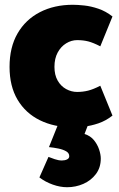

<svg xmlns="http://www.w3.org/2000/svg" viewBox="-20 -522 497 804"><path d="M400 -163Q371 -148 349 -142.5Q327 -137 303 -137Q279 -137 257 -149Q235 -161 221.5 -184.5Q208 -208 208 -242Q208 -277 221.5 -302Q235 -327 257 -340.5Q279 -354 303 -354Q329 -354 350 -348.5Q371 -343 400 -328L451 -453Q423 -475 392 -485.5Q361 -496 333 -499Q305 -502 285 -502Q207 -502 147 -471Q87 -440 53.5 -382Q20 -324 20 -242Q20 -161 53.5 -104.5Q87 -48 147 -18.5Q207 11 285 11Q305 11 333 8Q361 5 392 -5.5Q423 -16 451 -38ZM185 94Q205 96 224.5 100Q244 104 257 111.5Q270 119 270 132Q270 141 261 145.5Q252 150 239 150Q225 150 209 144.5Q193 139 183 135L145 221Q170 240 201 251Q232 262 261 262Q297 262 329 248Q361 234 381.5 207Q402 180 402 142Q402 125 395 104Q388 83 373.5 65Q359 47 334 39L354 -13H228Z"/></svg>

Font: Catamaran Black
Style: Regular
Weight: 900
Designer: Pria Ravichandran
Version: Version 2.000